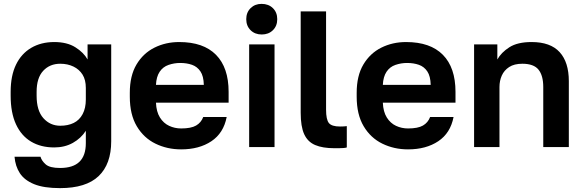

<svg xmlns="http://www.w3.org/2000/svg" viewBox="-20 -759 3011 991"><path d="M290 212Q206 212 156 191.5Q106 171 82.5 135Q59 99 55 50H189Q195 71 216 89.5Q237 108 290 108Q357 108 390 76Q423 44 423 -20V-84Q398 -45 356 -21.5Q314 2 260 2Q191 2 140.5 -28Q90 -58 62.5 -117.5Q35 -177 35 -265V-285Q35 -368 62.5 -425Q90 -482 141 -512Q192 -542 260 -542Q326 -542 369 -515Q412 -488 432 -452V-530H554V-30Q554 88 489 150Q424 212 290 212ZM291 -110Q331 -110 360.5 -124.5Q390 -139 406.5 -170Q423 -201 423 -245V-305Q423 -347 406 -374Q389 -401 359 -415.5Q329 -430 291 -430Q237 -430 203 -393.5Q169 -357 169 -285V-265Q169 -188 204 -149Q239 -110 291 -110Z M915 12Q843 12 782.5 -17.5Q722 -47 686 -107.5Q650 -168 650 -260V-280Q650 -368 684.5 -426Q719 -484 777 -513Q835 -542 905 -542Q1030 -542 1095 -476Q1160 -410 1160 -285V-229H785Q787 -182 805.5 -152.5Q824 -123 853 -109.5Q882 -96 915 -96Q966 -96 992 -111Q1018 -126 1029 -155H1150Q1134 -72 1071 -30Q1008 12 915 12ZM910 -434Q879 -434 850 -424Q821 -414 804 -388.5Q787 -363 785 -321H1032Q1031 -366 1014.5 -390.5Q998 -415 971 -424.5Q944 -434 910 -434Z M1266 0V-530H1397V0ZM1331 -581Q1296 -581 1273.5 -603Q1251 -625 1251 -660Q1251 -695 1273.5 -717Q1296 -739 1330 -739Q1366 -739 1388.5 -717Q1411 -695 1411 -660Q1411 -625 1388.5 -603Q1366 -581 1331 -581Z M1706 6Q1645 6 1606.5 -10.5Q1568 -27 1550 -66.5Q1532 -106 1532 -177V-700H1663V-193Q1663 -142 1677.5 -124Q1692 -106 1735 -106Q1746 -106 1754 -106.5Q1762 -107 1770 -108V2Q1765 4 1753 5Q1741 6 1728 6Q1715 6 1706 6Z M2086 12Q2014 12 1953.5 -17.5Q1893 -47 1857 -107.5Q1821 -168 1821 -260V-280Q1821 -368 1855.5 -426Q1890 -484 1948 -513Q2006 -542 2076 -542Q2201 -542 2266 -476Q2331 -410 2331 -285V-229H1956Q1958 -182 1976.5 -152.5Q1995 -123 2024 -109.5Q2053 -96 2086 -96Q2137 -96 2163 -111Q2189 -126 2200 -155H2321Q2305 -72 2242 -30Q2179 12 2086 12ZM2081 -434Q2050 -434 2021 -424Q1992 -414 1975 -388.5Q1958 -363 1956 -321H2203Q2202 -366 2185.5 -390.5Q2169 -415 2142 -424.5Q2115 -434 2081 -434Z M2427 0V-530H2547V-452Q2567 -488 2609 -515Q2651 -542 2724 -542Q2821 -542 2868.5 -490Q2916 -438 2916 -340V0H2784V-310Q2784 -369 2759.5 -399.5Q2735 -430 2676 -430Q2634 -430 2608 -413Q2582 -396 2570 -369Q2558 -342 2558 -310V0Z"/></svg>

Font: Golos Text SemiBold
Style: Regular
Weight: 600
Designer: A.Korolkova, Vitaly Kuzmin
Foundry: ParaType Ltd
Version: Version 2.004